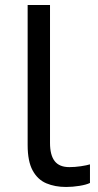

<svg xmlns="http://www.w3.org/2000/svg" viewBox="-20 -734 388 764"><path d="M243 10Q199 10 164.5 -4.5Q130 -19 110 -55.5Q90 -92 90 -157V-714H179V-165Q179 -117 197.5 -93Q216 -69 256 -69Q278 -69 301.5 -72.5Q325 -76 338 -80V-6Q324 1 296.5 5.5Q269 10 243 10Z"/></svg>

Font: binaryhoriontal115
Style: Book
Weight: 400
Designer: Jelle Bosma - Monotype Design Team
Foundry: Monotype Imaging Inc.
Version: Version 2.003